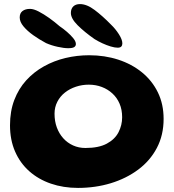

<svg xmlns="http://www.w3.org/2000/svg" viewBox="-20 -867 850 940"><path d="M362 53Q290 53 229 32Q168 11 123.2 -28.8Q78.5 -68.5 53.8 -125.2Q29 -182 29 -253.5Q29 -322.5 50 -377.5Q71 -432.5 108.2 -473.5Q145.5 -514.5 194.8 -542Q244 -569.5 300.5 -583Q357 -596.5 416.5 -596.5Q492.5 -596.5 558.8 -575Q625 -553.5 675 -512.8Q725 -472 753 -414.5Q781 -357 781 -285Q781 -205.5 748 -142.8Q715 -80 656.5 -36.5Q598 7 522.5 30Q447 53 362 53ZM398 -142.5Q463.5 -142.5 503 -163.8Q542.5 -185 560.2 -219.5Q578 -254 578 -293Q578 -330 565.5 -359.2Q553 -388.5 530.5 -409.2Q508 -430 478.5 -441.2Q449 -452.5 414.5 -452.5Q382 -452.5 351.8 -442.5Q321.5 -432.5 298 -414Q274.5 -395.5 260.8 -369Q247 -342.5 247 -310.5Q247 -273.5 258.2 -243Q269.5 -212.5 289.8 -190Q310 -167.5 337.8 -155Q365.5 -142.5 398 -142.5ZM313.5 -631Q293 -631 262.2 -637.8Q231.5 -644.5 205.5 -656Q172.5 -673.5 143 -694.5Q113.5 -715.5 95 -737.8Q76.5 -760 76.5 -781.5Q76.5 -802.5 90.2 -813Q104 -823.5 127 -823.5Q144.5 -823.5 169.2 -810.8Q194 -798 221 -778.8Q248 -759.5 272 -738.5Q290 -726.5 308.2 -710.8Q326.5 -695 339 -679.5Q351.5 -664 351.5 -651.5Q351.5 -641.5 343 -636.2Q334.5 -631 313.5 -631ZM556 -633.5Q542 -633.5 522 -639.5Q502 -645.5 481 -655.2Q460 -665 443 -675.5Q393 -710.5 360 -743.5Q327 -776.5 327 -803.5Q327 -824 338.8 -835.5Q350.5 -847 371.5 -847Q405 -847 443.2 -818.2Q481.5 -789.5 523.5 -746.5Q545 -726 562 -699.5Q579 -673 579 -654.5Q579 -645 573.8 -639.2Q568.5 -633.5 556 -633.5Z"/></svg>

Font: Gluten SemiBold
Style: Regular
Weight: 600
Designer: Tyler Finck
Foundry: Etcetera Type Company
Version: Version 1.300